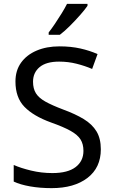

<svg xmlns="http://www.w3.org/2000/svg" viewBox="-20 -964 589 994"><path d="M502 -191Q502 -96 433 -43Q364 10 247 10Q187 10 136 1Q85 -8 51 -24V-110Q87 -94 140.5 -81Q194 -68 251 -68Q331 -68 371.5 -99Q412 -130 412 -183Q412 -218 397 -242Q382 -266 345.5 -286.5Q309 -307 244 -330Q153 -363 106.5 -411Q60 -459 60 -542Q60 -599 89 -639.5Q118 -680 169.5 -702Q221 -724 288 -724Q347 -724 396 -713Q445 -702 485 -684L457 -607Q420 -623 376.5 -634Q333 -645 286 -645Q219 -645 185 -616.5Q151 -588 151 -541Q151 -505 166 -481Q181 -457 215 -438Q249 -419 307 -397Q370 -374 413.5 -347.5Q457 -321 479.5 -284Q502 -247 502 -191ZM433 -934Q421 -916 396 -887.5Q371 -859 342.5 -830.5Q314 -802 290 -784H232V-796Q247 -815 264.5 -841Q282 -867 299 -894.5Q316 -922 327 -944H433Z"/></svg>

Font: Noto Sans Chorasmian
Style: Regular
Weight: 400
Designer: Federico Parra Barrios
Foundry: Google LLC
Version: Version 1.004; ttfautohint (v1.8.4.7-5d5b)